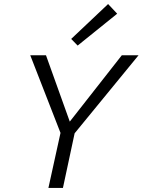

<svg xmlns="http://www.w3.org/2000/svg" viewBox="-20 -932 707 952"><path d="M561 -864 365 -706 333 -739 516 -912ZM667 -658 350 -271 292 0H220L280 -273L130 -658H208L326 -329L584 -658Z"/></svg>

Font: EauTest
Style: Italic
Weight: 400
Italic angle: -12°
Designer: Christian Thalmann (Catharsis Fonts)
Version: Version 0.001;PS 000.001;hotconv 1.0.88;makeotf.lib2.5.64775